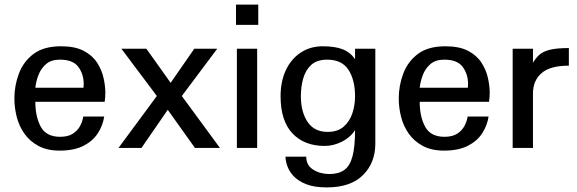

<svg xmlns="http://www.w3.org/2000/svg" viewBox="-20 -648 2527 841"><path d="M241.2 11.7Q186.5 11.7 148.4 -8.8Q110.4 -29.3 86.9 -62.5Q63.5 -95.7 53.2 -136.2Q43 -176.8 43 -216.8Q43 -273.4 63 -326.2Q83 -378.9 127.4 -412.1Q171.9 -445.3 247.1 -445.3Q308.6 -445.3 346.7 -425.3Q384.8 -405.3 405.3 -373.5Q425.8 -341.8 433.6 -306.6Q441.4 -271.5 441.4 -241.2Q441.4 -221.7 438.5 -202.1H134.8Q134.8 -136.7 158.7 -92.8Q182.6 -48.8 243.2 -48.8Q278.3 -48.8 299.3 -62.5Q320.3 -76.2 331.1 -96.7Q341.8 -117.2 344.7 -137.7H436.5Q430.7 -98.6 408.7 -64.5Q386.7 -30.3 345.7 -9.3Q304.7 11.7 241.2 11.7ZM134.8 -263.7H345.7Q346.7 -271.5 346.7 -282.2Q345.7 -325.2 322.3 -356Q298.8 -386.7 242.2 -386.7Q204.1 -386.7 181.6 -367.2Q159.2 -347.7 148.4 -319.3Q137.7 -291 134.8 -263.7Z M499 0 667 -227.5 511.7 -434.6H621.1L727.5 -285.2L831.1 -434.6H931.6L776.4 -227.5L943.4 0H834L714.8 -167L599.6 0Z M1017.6 0V-434.6H1106.4V0ZM1013.7 -539.1V-627.9H1111.3V-539.1Z M1411.1 172.9Q1356.4 172.9 1320.8 158.7Q1285.2 144.5 1265.6 123Q1246.1 101.6 1238.3 78.6Q1230.5 55.7 1230.5 38.1H1321.3Q1321.3 76.2 1352.1 95.2Q1382.8 114.3 1422.9 114.3Q1462.9 114.3 1487.8 96.7Q1512.7 79.1 1523.9 37.1Q1535.2 -4.9 1535.2 -78.1Q1514.6 -45.9 1477.5 -27.3Q1440.4 -8.8 1402.3 -8.8Q1312.5 -8.8 1260.7 -64Q1209 -119.1 1209 -226.6Q1209 -291 1231.9 -340.3Q1254.9 -389.6 1296.9 -417.5Q1338.9 -445.3 1393.6 -445.3Q1447.3 -445.3 1481 -432.1Q1514.6 -418.9 1535.2 -388.7V-434.6H1624V-19.5Q1624 65.4 1569.8 119.1Q1515.6 172.9 1411.1 172.9ZM1415 -70.3Q1459 -70.3 1485.4 -93.3Q1511.7 -116.2 1523.4 -151.9Q1535.2 -187.5 1535.2 -225.6Q1535.2 -297.9 1506.3 -342.3Q1477.5 -386.7 1413.1 -386.7Q1368.2 -386.7 1343.3 -363.8Q1318.4 -340.8 1308.1 -304.2Q1297.9 -267.6 1297.9 -226.6Q1297.9 -158.2 1327.1 -114.3Q1356.4 -70.3 1415 -70.3Z M1924.8 11.7Q1870.1 11.7 1832 -8.8Q1793.9 -29.3 1770.5 -62.5Q1747.1 -95.7 1736.8 -136.2Q1726.6 -176.8 1726.6 -216.8Q1726.6 -273.4 1746.6 -326.2Q1766.6 -378.9 1811 -412.1Q1855.5 -445.3 1930.7 -445.3Q1992.2 -445.3 2030.3 -425.3Q2068.4 -405.3 2088.9 -373.5Q2109.4 -341.8 2117.2 -306.6Q2125 -271.5 2125 -241.2Q2125 -221.7 2122.1 -202.1H1818.4Q1818.4 -136.7 1842.3 -92.8Q1866.2 -48.8 1926.8 -48.8Q1961.9 -48.8 1982.9 -62.5Q2003.9 -76.2 2014.6 -96.7Q2025.4 -117.2 2028.3 -137.7H2120.1Q2114.3 -98.6 2092.3 -64.5Q2070.3 -30.3 2029.3 -9.3Q1988.3 11.7 1924.8 11.7ZM1818.4 -263.7H2029.3Q2030.3 -271.5 2030.3 -282.2Q2029.3 -325.2 2005.9 -356Q1982.4 -386.7 1925.8 -386.7Q1887.7 -386.7 1865.2 -367.2Q1842.8 -347.7 1832 -319.3Q1821.3 -291 1818.4 -263.7Z M2225.6 0V-434.6H2314.5V-373Q2327.1 -394.5 2343.3 -408.7Q2359.4 -422.9 2389.2 -430.2Q2418.9 -437.5 2471.7 -437.5V-360.4Q2389.6 -360.4 2352.1 -327.6Q2314.5 -294.9 2314.5 -238.3V0Z"/></svg>

Font: Padauk Book
Style: Regular
Weight: 400
Designer: Debbi Hosken, Becca Hirsbrunner Spalinger
Foundry: SIL International
Version: Version 5.000